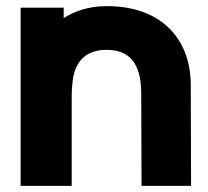

<svg xmlns="http://www.w3.org/2000/svg" viewBox="-20 -604 677 624"><path d="M47 0H213V-276C213 -295 213 -313 215 -329C220 -404 259 -442 326 -442C403 -442 439 -396 439 -299L440 0H601L600 -324C601 -484 497 -585 326 -584C270 -584 224 -569 187 -545V-579H47Z"/></svg>

Font: Rabbid Highway Sign IV
Style: Bd
Weight: 400
Foundry: Cannot Into Space Fonts
Version: Version 0.277